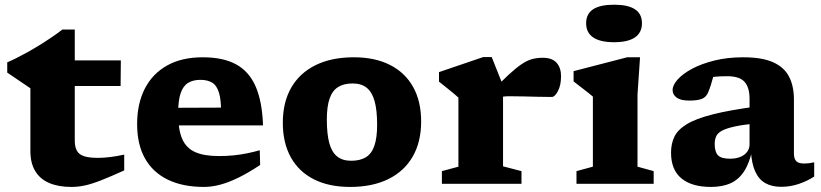

<svg xmlns="http://www.w3.org/2000/svg" viewBox="-20 -762 3402 796"><path d="M290 -179.5Q290 -139 311 -123.2Q332 -107.5 385.5 -107.5Q408.5 -107.5 435.8 -110.8Q463 -114 495 -121V-55.5Q436.5 -29 398 -14Q359.5 1 331.5 7Q303.5 13 276 13Q222.5 13 184.2 -3.2Q146 -19.5 126 -52.8Q106 -86 106 -135.5V-396L10 -461V-503.5Q24.5 -509.5 45.5 -520Q66.5 -530.5 91.5 -544.2Q116.5 -558 142.5 -574Q168.5 -590 193.2 -606.8Q218 -623.5 238.5 -639.5H290V-498.5ZM215 -405.5 217.5 -511.5H481L480 -405.5Z M820.5 -524.5Q905.5 -524.5 959.2 -495Q1013 -465.5 1040 -403.2Q1067 -341 1070.5 -242H676.5L675.5 -315L936.5 -316L896.5 -287Q897.5 -345.5 888.2 -376.5Q879 -407.5 859.8 -419.2Q840.5 -431 811 -431Q780 -431 759.5 -418.2Q739 -405.5 728.8 -375.2Q718.5 -345 718.5 -291.5Q718.5 -225 735.2 -186.5Q752 -148 789 -131.5Q826 -115 887 -115Q920.5 -115 949.5 -118Q978.5 -121 1005 -126.5Q1031.5 -132 1057 -139L1058.5 -78Q1011 -46.5 970 -26.2Q929 -6 893.5 3.5Q858 13 826 13Q738 13 676 -17Q614 -47 581.2 -105Q548.5 -163 548.5 -247.5Q548.5 -332 580.2 -394.2Q612 -456.5 672.8 -490.5Q733.5 -524.5 820.5 -524.5Z M1436 -95.5Q1473 -95.5 1497 -110.2Q1521 -125 1532.2 -158Q1543.5 -191 1543.5 -244.5Q1543.5 -305 1533 -342.8Q1522.5 -380.5 1500.2 -398.2Q1478 -416 1442 -416Q1405.5 -416 1381.8 -401.2Q1358 -386.5 1346.5 -353.5Q1335 -320.5 1335 -266.5Q1335 -206.5 1345.2 -168.8Q1355.5 -131 1378 -113.2Q1400.5 -95.5 1436 -95.5ZM1431.5 13Q1343.5 13 1281 -18.8Q1218.5 -50.5 1185.5 -110.2Q1152.5 -170 1152.5 -253Q1152.5 -338 1187.5 -398.8Q1222.5 -459.5 1288.5 -492Q1354.5 -524.5 1447 -524.5Q1535 -524.5 1597.5 -492.5Q1660 -460.5 1693 -401Q1726 -341.5 1726 -258.5Q1726 -173.5 1691 -112.8Q1656 -52 1590 -19.5Q1524 13 1431.5 13Z M2230.5 -522.5Q2269 -522.5 2287.5 -501.8Q2306 -481 2306 -446.5Q2306 -408.5 2293 -384.2Q2280 -360 2268 -360Q2236.5 -360 2208.5 -360.8Q2180.5 -361.5 2152.5 -362.2Q2124.5 -363 2094 -363Q2079 -363 2068.5 -361.8Q2058 -360.5 2048.5 -356.5Q2039 -352.5 2025.5 -344L2010 -373Q2056 -422 2088 -451.5Q2120 -481 2143.2 -496.5Q2166.5 -512 2186.8 -517.2Q2207 -522.5 2230.5 -522.5ZM2065.5 -407.5V-72.5L2142 -52.5V0H1812V-52.5L1880.5 -71V-357.5Q1874 -363.5 1862 -373.5Q1850 -383.5 1834.2 -396.2Q1818.5 -409 1800 -423.5V-463L1983.5 -525.5H2018.5Z M2526 -587Q2468 -587 2439 -607Q2410 -627 2410 -665.5Q2410 -704.5 2439 -723.5Q2468 -742.5 2526 -742.5Q2583.5 -742.5 2612.5 -723.5Q2641.5 -704.5 2641.5 -665.5Q2641.5 -627 2612.5 -607Q2583.5 -587 2526 -587ZM2633.5 -524.5 2623 -370V-71L2690 -52.5V0H2370V-52.5L2438 -71V-361.5Q2432.5 -366.5 2419.2 -377Q2406 -387.5 2389.5 -400Q2373 -412.5 2358 -424.5V-467L2580 -524.5Z M3121 -321 3113.5 -250.5Q3057.5 -244.5 3023.8 -237Q2990 -229.5 2972.5 -219.8Q2955 -210 2949 -196.5Q2943 -183 2943 -165Q2943 -132 2956.8 -118Q2970.5 -104 3007 -104Q3031 -104 3049.2 -111.5Q3067.5 -119 3077.5 -132.5Q3087.5 -146 3087.5 -163.5V-352Q3087.5 -400 3066.5 -423Q3045.5 -446 2995 -446Q2967 -446 2948.2 -444.2Q2929.5 -442.5 2915.5 -439.5L2945.5 -480.5Q2941 -459.5 2936.5 -442.2Q2932 -425 2927.2 -410Q2922.5 -395 2916.5 -380.5Q2908 -359 2889.5 -352Q2871 -345 2837.5 -345Q2802.5 -345 2785.5 -357.2Q2768.5 -369.5 2768.5 -388.5Q2768.5 -409 2789.5 -432.5Q2810.5 -456 2849 -476.8Q2887.5 -497.5 2941.5 -511Q2995.5 -524.5 3061.5 -524.5Q3139.5 -524.5 3185.5 -503.8Q3231.5 -483 3251.5 -443.8Q3271.5 -404.5 3271.5 -349.5V-126Q3271.5 -110.5 3276.2 -101Q3281 -91.5 3290.5 -87.8Q3300 -84 3314 -84Q3323 -84 3333 -85.2Q3343 -86.5 3355.5 -89V-30Q3326 -11 3291 0.8Q3256 12.5 3219 12.5Q3179.5 12.5 3152.5 -3Q3125.5 -18.5 3110.8 -51.5Q3096 -84.5 3093 -137L3099 -142Q3087 -85.5 3064.8 -51.5Q3042.5 -17.5 3008.8 -2.2Q2975 13 2927.5 13Q2848 13 2805 -22.5Q2762 -58 2762 -129Q2762 -166 2775.8 -195Q2789.5 -224 2827 -247Q2864.5 -270 2935.5 -288Q3006.5 -306 3121 -321Z"/></svg>

Font: Newsreader 7pt
Style: Bold
Weight: 700
Designer: Hugues Gentile
Foundry: Production Type
Version: Version 1.003